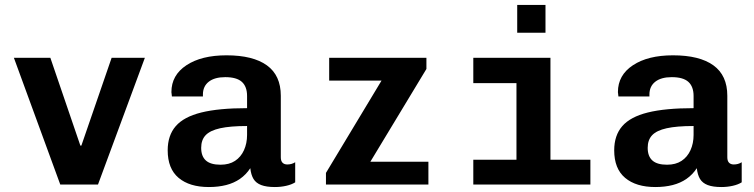

<svg xmlns="http://www.w3.org/2000/svg" viewBox="-20 -744 3040 774"><path d="M223 0 36 -511H183L304 -157H308L430 -511H564L375 0Z M822 10Q744 10 700 -27Q656 -64 656 -138Q656 -198 688.5 -235.5Q721 -273 791.5 -290.5Q862 -308 976 -308V-357Q976 -395 955 -414Q934 -433 888 -433Q845 -433 821.5 -414.5Q798 -396 798 -363V-355H673Q672 -365 671.5 -368.5Q671 -372 671 -372Q671 -372 671 -371.5Q671 -371 671 -373Q671 -441 731.5 -481Q792 -521 893 -521Q1000 -521 1056 -480.5Q1112 -440 1112 -358V-110Q1112 -95 1119 -88Q1126 -81 1138 -81Q1156 -81 1170 -90V-9Q1156 0 1134 5Q1112 10 1088 10Q1054 10 1033 2Q1012 -6 1002 -22.5Q992 -39 989 -66Q972 -40 947.5 -23Q923 -6 891.5 2Q860 10 822 10ZM869 -80Q904 -80 927.5 -95.5Q951 -111 963.5 -138.5Q976 -166 976 -200V-236Q908 -236 867.5 -227Q827 -218 809 -199Q791 -180 791 -148Q791 -114 810 -97Q829 -80 869 -80Z M1294 0V-47L1518 -419H1307V-511H1699V-466L1473 -92H1707V0Z M2062 0V-409H1888V-511H2199V0ZM1888 0V-100H2360V0ZM2065 -612V-724H2179V-612Z M2622 10Q2544 10 2500 -27Q2456 -64 2456 -138Q2456 -198 2488.5 -235.5Q2521 -273 2591.5 -290.5Q2662 -308 2776 -308V-357Q2776 -395 2755 -414Q2734 -433 2688 -433Q2645 -433 2621.5 -414.5Q2598 -396 2598 -363V-355H2473Q2472 -365 2471.5 -368.5Q2471 -372 2471 -372Q2471 -372 2471 -371.5Q2471 -371 2471 -373Q2471 -441 2531.5 -481Q2592 -521 2693 -521Q2800 -521 2856 -480.5Q2912 -440 2912 -358V-110Q2912 -95 2919 -88Q2926 -81 2938 -81Q2956 -81 2970 -90V-9Q2956 0 2934 5Q2912 10 2888 10Q2854 10 2833 2Q2812 -6 2802 -22.5Q2792 -39 2789 -66Q2772 -40 2747.5 -23Q2723 -6 2691.5 2Q2660 10 2622 10ZM2669 -80Q2704 -80 2727.5 -95.5Q2751 -111 2763.5 -138.5Q2776 -166 2776 -200V-236Q2708 -236 2667.5 -227Q2627 -218 2609 -199Q2591 -180 2591 -148Q2591 -114 2610 -97Q2629 -80 2669 -80Z"/></svg>

Font: Chivo Mono SemiBold
Style: Regular
Weight: 600
Monospace: yes
Designer: Hector Gatti
Foundry: Omnibus-Type
Version: Version 1.008